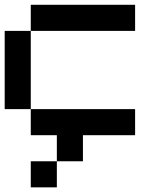

<svg xmlns="http://www.w3.org/2000/svg" viewBox="-20 -576 707 818"><path d="M111.1 -111.1H0V-444.4H111.1ZM222.2 222.2H111.1V111.1H222.2ZM222.2 0H111.1V-111.1H555.6V0H333.3V111.1H222.2ZM555.6 -444.4H111.1V-555.6H555.6Z"/></svg>

Font: Pixeloid Sans
Style: Regular
Weight: 400
Designer: GGBotNet
Foundry: GGBotNet
Version: 0.5